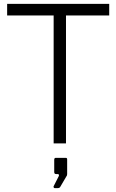

<svg xmlns="http://www.w3.org/2000/svg" viewBox="-20 -743 603 995"><path d="M17 -663H258V0H322V-663H546V-723H17ZM264 232H277C286 232 290 230 293 224L327 166L328 159V83C328 78 326 75 321 75H269C264 75 261 78 261 85V148C261 156 264 159 271 159H279C285 159 288 164 284 171L258 222C256 226 259 232 264 232Z"/></svg>

Font: United Sans ExtraLight
Style: Regular
Weight: 200
Designer: Pablo Impallari, Rodrigo Fuenzalida (Modified by Dan O. Williams)
Version: Version 1.000;PS 001.000;hotconv 1.0.88;makeotf.lib2.5.64775